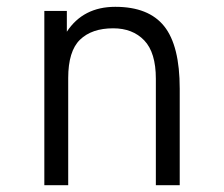

<svg xmlns="http://www.w3.org/2000/svg" viewBox="-20 -543 656 563"><path d="M507 -283V0H437V-312Q437 -389 403 -424.5Q369 -460 312 -460Q249 -460 214.5 -426.5Q180 -393 180 -314V0H110V-511H176V-450Q224 -523 318 -523Q416 -523 461.5 -466Q507 -409 507 -283Z"/></svg>

Font: Overpass Mono Light
Style: Regular
Weight: 300
Monospace: yes
Designer: Delve Withrington, Dave Bailey
Foundry: Delve Fonts
Version: Version 1.000;DELV;Overpass